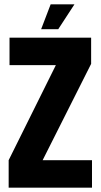

<svg xmlns="http://www.w3.org/2000/svg" viewBox="-20 -867 465 887"><path d="M24 -693H401V-572L177 -127H405V0H20V-127L238 -566H24ZM214 -847H324L249 -732H170Z"/></svg>

Font: Khand Variable Light
Style: Regular
Weight: 300
Designer: Satya Rajpurohit
Foundry: Indian Type Foundry
Version: Version 3.000